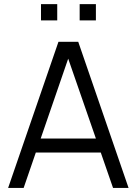

<svg xmlns="http://www.w3.org/2000/svg" viewBox="-20 -926 674 946"><path d="M182 -905.5H262V-825.5H182ZM372.5 -905.5H452.5V-825.5H372.5ZM613.5 0H537L476.5 -174.5H156.5L96.5 0H20L268 -720H365.5ZM316 -637 180.5 -243.5H452.5Z"/></svg>

Font: CCSD_manrope
Style: Regular
Weight: 400
Designer: Mikhail Sharanda
Foundry: Mikhail Sharanda
Version: Version 4.503